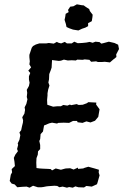

<svg xmlns="http://www.w3.org/2000/svg" viewBox="-20 -864 571 889"><path d="M60 3 48 -10 34 -14 25 -26 30 -55 36 -66 34 -81 49 -95 47 -115 44 -133 51 -148 63 -164 59 -174 64 -193 62 -200 70 -217 74 -238 70 -251 78 -261 82 -280 86 -296 87 -307 83 -321 93 -338 96 -355 94 -367 102 -383 107 -404 104 -415 106 -434 104 -448 114 -466 117 -481 114 -496V-511L120 -526L111 -537L124 -552L116 -566L118 -580L116 -599V-610L127 -643L133 -651L146 -658L162 -663H194L206 -665L229 -662L243 -670L251 -666L263 -663L280 -670L290 -663H312L324 -671L340 -664L360 -665L380 -667L395 -670L409 -666L422 -671L441 -669L449 -662L458 -664L484 -671L510 -665L527 -657L531 -637L518 -612L519 -600L504 -588L489 -575L465 -578L453 -577H433L425 -580L402 -578L394 -587L372 -589L363 -587L338 -588L331 -584L312 -585L294 -584L276 -588L262 -583L252 -582L221 -586L220 -570L219 -551L215 -539L208 -521L207 -497L204 -482L209 -468L203 -449L200 -432V-422L198 -401L199 -379L214 -374L226 -370L245 -372H262L273 -378L292 -375L304 -380L309 -377L335 -382L344 -378L363 -379L382 -386L389 -391L426 -389L425 -380L433 -369L441 -358L435 -323L420 -305L399 -297L380 -302L362 -295L339 -298L337 -304H318L300 -295L275 -296L250 -295L244 -292L221 -296L208 -293L184 -283L179 -255L168 -243L166 -220L162 -211L166 -193V-174L156 -163L155 -148L149 -132L148 -111L149 -86L164 -84L179 -83L203 -82L215 -81L221 -75L238 -84L262 -78L280 -83L285 -84L305 -85L321 -79L341 -88V-82L365 -84L372 -87L389 -92L418 -84L438 -78L437 -65L441 -52L432 -20L429 -11L405 0L380 -3L369 4L343 3L329 -1L317 5L300 2L290 5L270 0L255 3L245 -3L232 -4L204 -2L195 -1L180 2L171 3H155L133 -4L117 5L103 0L83 1ZM343 -723 330 -725 318 -727 301 -733 288 -739 285 -753 279 -772 282 -786 284 -800 298 -808 295 -818 305 -833 320 -835 336 -844 347 -842 358 -840 368 -839 373 -835 382 -829 393 -822 396 -813 402 -805 409 -796 408 -785 405 -766 396 -761 388 -757V-743L375 -736L360 -731Z"/></svg>

Font: Winky Rough
Style: Italic
Weight: 400
Italic angle: -8.97852°
Designer: Simon Atzbach
Foundry: typofactur
Version: Version 1.206